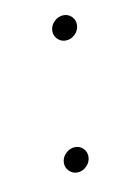

<svg xmlns="http://www.w3.org/2000/svg" viewBox="-47 -432 208 345"><g transform="rotate(-10 57.0 -259.5)"><path d="M67.4 -375.9Q67.4 -385.9 75 -393.3Q82.6 -400.7 92.2 -400.7Q101.1 -400.7 107 -394.6Q113 -388.5 113 -380Q113 -370 105.6 -362.6Q98.1 -355.2 88.1 -355.2Q79.6 -355.2 73.5 -361.3Q67.4 -367.4 67.4 -375.9ZM46.7 -138.9Q46.7 -148.9 54.3 -156.3Q61.9 -163.7 71.5 -163.7Q80.4 -163.7 86.3 -157.6Q92.2 -151.5 92.2 -143Q92.2 -133 84.8 -125.6Q77.4 -118.1 67.4 -118.1Q58.9 -118.1 52.8 -124.3Q46.7 -130.4 46.7 -138.9Z"/></g></svg>

Font: 26F Galaxy Sans Light
Style: Italic
Weight: 300
Italic angle: -5°
Designer: C₂₉H₂₅N₃O₅
Version: Version 1.200